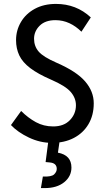

<svg xmlns="http://www.w3.org/2000/svg" viewBox="-20 -720 542 981"><path d="M36 -81 88 -153Q123 -118 163 -96Q203 -74 252 -74Q306 -74 337 -106Q368 -138 368 -182Q368 -219 341.5 -250Q315 -281 241 -313Q174 -342 134.5 -372Q95 -402 78.5 -437Q62 -472 62 -515Q62 -565 87 -607.5Q112 -650 158 -675Q204 -700 266 -700Q370 -700 444 -631L396 -558Q368 -586 334.5 -601.5Q301 -617 263 -617Q211 -617 182.5 -588.5Q154 -560 154 -522Q154 -484 177.5 -456.5Q201 -429 270 -399Q371 -355 415 -304Q459 -253 459 -192Q459 -131 432 -85.5Q405 -40 357 -15Q309 10 245 10Q185 10 128 -17Q71 -44 36 -81ZM189 241 199 182Q243 184 256.5 171Q270 158 270 143Q270 113 234 110L213 108L229 -15L286 -9L276 60Q345 73 345 136Q345 181 308 211Q271 241 209 241Z"/></svg>

Font: Radio Canada Condensed
Style: Regular
Weight: 400
Width: 3
Designer: Charles Daoud, Etienne Aubert Bonn, Alexandre Saumier Demers, Jacques Le Bailly
Foundry: Radio-Canada
Version: Version 2.104; ttfautohint (v1.8.4.7-5d5b);gftools[0.9.28.de